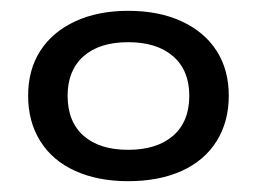

<svg xmlns="http://www.w3.org/2000/svg" viewBox="-20 -734 474 355"><path d="M217 -399Q161 -399 119 -418Q77 -437 54.5 -473Q32 -509 32 -557Q32 -605 54.5 -640Q77 -675 119 -694.5Q161 -714 217 -714Q274 -714 316 -694.5Q358 -675 380.5 -640Q403 -605 403 -557Q403 -509 380.5 -473Q358 -437 316 -418Q274 -399 217 -399ZM217 -457Q270 -457 300 -483Q330 -509 330 -557Q330 -604 300 -630Q270 -656 217 -656Q164 -656 134.5 -630Q105 -604 105 -557Q105 -509 134.5 -483Q164 -457 217 -457Z"/></svg>

Font: Nunito Sans 10pt Expanded Medium
Style: Regular
Weight: 500
Width: 7
Designer: Vernon Adams
Foundry: Vernon Adams
Version: Version 3.101;gftools[0.9.27]